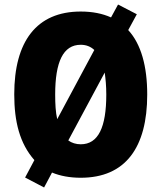

<svg xmlns="http://www.w3.org/2000/svg" viewBox="-20 -776 714 849"><path d="M631 -358C631 -483 604 -581 547 -643L585 -713L502 -756L471 -699C433 -716 389 -725 337 -725C141 -725 43 -592 43 -359C43 -238 67 -142 132 -68L91 9L175 53L210 -13C246 2 289 10 337 10C535 10 631 -124 631 -358ZM224 -358C224 -502 259 -578 337 -578C361 -578 381 -570 397 -555L233 -249C226 -279 224 -316 224 -358ZM450 -358C450 -214 415 -138 337 -138C316 -138 297 -144 282 -155L443 -455C447 -427 450 -395 450 -358Z"/></svg>

Font: Noto Sans Devanagari Condensed Black
Style: Regular
Weight: 900
Width: 3
Designer: Jelle Bosma - Monotype Design Team
Foundry: Monotype Imaging Inc.
Version: Version 2.004